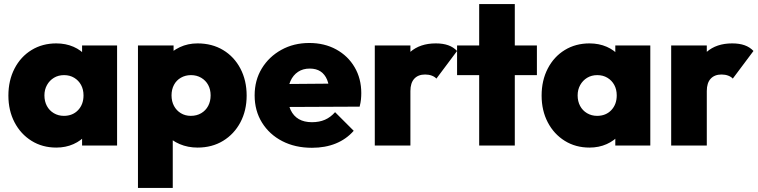

<svg xmlns="http://www.w3.org/2000/svg" viewBox="-20 -711 3701 938"><path d="M255 10Q187 10 134 -23Q81 -56 51 -113.5Q21 -171 21 -244Q21 -318 51 -376Q81 -434 134 -466.5Q187 -499 255 -499Q301 -499 339 -482.5Q377 -466 401.5 -436Q426 -406 431 -368V-122Q426 -83 401.5 -53.5Q377 -24 339 -7Q301 10 255 10ZM292 -145Q335 -145 361.5 -173Q388 -201 388 -245Q388 -274 376 -296Q364 -318 342.5 -331Q321 -344 293 -344Q265 -344 243.5 -331Q222 -318 209.5 -295.5Q197 -273 197 -245Q197 -216 209 -193.5Q221 -171 243 -158Q265 -145 292 -145ZM381 0V-131L406 -251L381 -369V-489H552V0Z M945 10Q898 10 858 -7Q818 -24 792 -53.5Q766 -83 760 -122V-360Q766 -399 792.5 -430.5Q819 -462 858.5 -480.5Q898 -499 945 -499Q1016 -499 1070 -466.5Q1124 -434 1154.5 -376Q1185 -318 1185 -244Q1185 -171 1154.5 -113.5Q1124 -56 1070 -23Q1016 10 945 10ZM654 207V-489H828V-366L799 -248L824 -129V207ZM912 -145Q941 -145 963 -158Q985 -171 997 -193.5Q1009 -216 1009 -245Q1009 -274 997 -296Q985 -318 963 -331Q941 -344 913 -344Q886 -344 864 -331.5Q842 -319 830 -296.5Q818 -274 818 -245Q818 -216 830 -193.5Q842 -171 863.5 -158Q885 -145 912 -145Z M1504 11Q1422 11 1359 -21.5Q1296 -54 1260 -112Q1224 -170 1224 -245Q1224 -319 1259 -376.5Q1294 -434 1354.5 -467.5Q1415 -501 1491 -501Q1565 -501 1622.5 -469.5Q1680 -438 1712.5 -382.5Q1745 -327 1745 -256Q1745 -241 1743.5 -225.5Q1742 -210 1737 -190L1306 -188V-300L1668 -303L1590 -254Q1589 -295 1578 -321.5Q1567 -348 1546 -362Q1525 -376 1493 -376Q1460 -376 1436 -360Q1412 -344 1399 -315Q1386 -286 1386 -245Q1386 -203 1400 -173.5Q1414 -144 1440 -129Q1466 -114 1504 -114Q1540 -114 1567.5 -126Q1595 -138 1617 -163L1708 -72Q1672 -31 1620.5 -10Q1569 11 1504 11Z M1811 0V-489H1985V0ZM1985 -266 1907 -332Q1936 -415 1984 -457Q2032 -499 2109 -499Q2144 -499 2169.5 -490Q2195 -481 2213 -462L2112 -327Q2104 -336 2089.5 -341.5Q2075 -347 2057 -347Q2023 -347 2004 -326.5Q1985 -306 1985 -266Z M2321 0V-691H2495V0ZM2213 -344V-489H2603V-344Z M2860 10Q2792 10 2739 -23Q2686 -56 2656 -113.5Q2626 -171 2626 -244Q2626 -318 2656 -376Q2686 -434 2739 -466.5Q2792 -499 2860 -499Q2906 -499 2944 -482.5Q2982 -466 3006.5 -436Q3031 -406 3036 -368V-122Q3031 -83 3006.5 -53.5Q2982 -24 2944 -7Q2906 10 2860 10ZM2897 -145Q2940 -145 2966.5 -173Q2993 -201 2993 -245Q2993 -274 2981 -296Q2969 -318 2947.5 -331Q2926 -344 2898 -344Q2870 -344 2848.5 -331Q2827 -318 2814.5 -295.5Q2802 -273 2802 -245Q2802 -216 2814 -193.5Q2826 -171 2848 -158Q2870 -145 2897 -145ZM2986 0V-131L3011 -251L2986 -369V-489H3157V0Z M3259 0V-489H3433V0ZM3433 -266 3355 -332Q3384 -415 3432 -457Q3480 -499 3557 -499Q3592 -499 3617.5 -490Q3643 -481 3661 -462L3560 -327Q3552 -336 3537.5 -341.5Q3523 -347 3505 -347Q3471 -347 3452 -326.5Q3433 -306 3433 -266Z"/></svg>

Font: Outfit ExtraBold
Style: Regular
Weight: 800
Designer: Rodrigo Fuenzalida
Foundry: fragTYPE
Version: Version 1.100;gftools[0.9.27]